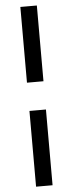

<svg xmlns="http://www.w3.org/2000/svg" viewBox="-64 -785 398 1048"><g transform="rotate(-5 135.0 -260.5)"><path d="M180.2 -752.9V-337.9H89.8V-752.9ZM180.2 -183.1V231.9H89.8V-183.1Z"/></g></svg>

Font: Standard
Style: Regular
Weight: 400
Designer: Bryce Wilner
Version: Version 2.000;PS 2.0;hotconv 16.6.51;makeotf.lib2.5.65220 DE